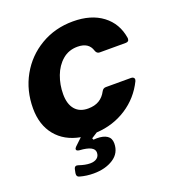

<svg xmlns="http://www.w3.org/2000/svg" viewBox="-141 -689 915 1007"><g transform="rotate(-20 316.5 -185.5)"><path d="M620 -395Q620 -378 601 -378H456Q440 -378 434 -396Q419 -446 356 -446Q307 -446 272 -416Q237 -386 219 -338Q201 -290 201 -237Q201 -182 226.5 -152Q252 -122 299 -122Q336 -122 361 -137Q386 -152 401 -181Q409 -196 424 -196H565Q573 -196 578 -192Q583 -188 583 -182Q583 -179 581 -173Q541 -91 466 -42.5Q391 6 298 11Q294 14 265 32L269 41Q276 40 288 40Q324 40 344.5 53.5Q365 67 365 96Q365 150 320.5 179Q276 208 210 208Q171 208 135 198Q117 194 120 174L124 154Q127 138 140 138Q143 138 149 140Q184 152 211 152Q235 152 249 141Q263 130 263 110Q263 73 181 68Q164 66 164 57Q164 51 171 44L211 6Q124 -10 75.5 -69.5Q27 -129 27 -221Q27 -321 72.5 -402.5Q118 -484 198.5 -531.5Q279 -579 379 -579Q480 -579 543.5 -531Q607 -483 620 -399Z"/></g></svg>

Font: Open Sauce Two Black Italic
Style: Regular
Weight: 900
Italic angle: -10°
Designer: Alfredo Marco Pradil
Foundry: Creative Sauce Fz LLC
Version: Version 1.477